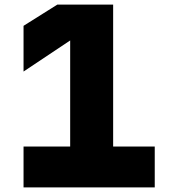

<svg xmlns="http://www.w3.org/2000/svg" viewBox="-20 -820 740 840"><path d="M475 -800V-179H657V0H83V-179H287V-643L83 -507V-707L231 -800Z"/></svg>

Font: Martian Mono ExtraBold
Style: Regular
Weight: 800
Monospace: yes
Designer: Roman Shamin
Foundry: Evil Martians
Version: Version 1.000; ttfautohint (v1.8.4.7-5d5b)